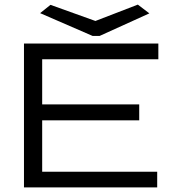

<svg xmlns="http://www.w3.org/2000/svg" viewBox="-20 -813 790 833"><path d="M84 0V-624H667V-556H163V-360H584V-291H163V-68H662V0ZM578 -793 628 -755 412 -657H382L154 -756L199 -792L394 -722Z"/></svg>

Font: Inconsolata ExtraExpanded Thin
Style: Regular
Weight: 100
Width: 8
Monospace: yes
Designer: Raph Levien, Cyreal, Brenton Simpson
Foundry: Raph Levien, Cyreal, Google
Version: Version 3.100; ttfautohint (v1.8.4.7-5d5b)